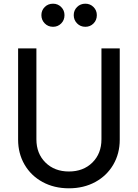

<svg xmlns="http://www.w3.org/2000/svg" viewBox="-20 -1007 746 1039"><path d="M78 -251V-745H177V-253Q177 -176 226 -127.5Q275 -79 353 -79Q431 -79 480 -127.5Q529 -176 529 -253V-745H628V-251Q628 -176 593 -116Q558 -56 495.5 -22Q433 12 353 12Q273 12 210.5 -22Q148 -56 113 -116Q78 -176 78 -251ZM204 -925Q204 -951 222 -969Q240 -987 267 -987Q293 -987 311 -969Q329 -951 329 -925Q329 -898 311 -880Q293 -862 267 -862Q240 -862 222 -880.5Q204 -899 204 -925ZM442 -987Q468 -987 486 -969Q504 -951 504 -925Q504 -898 486 -880Q468 -862 442 -862Q415 -862 397 -880.5Q379 -899 379 -925Q379 -951 397 -969Q415 -987 442 -987Z"/></svg>

Font: Evergrow Sans 
Style: Medium
Weight: 500
Foundry: 10Web
Version: Version 1.000